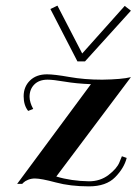

<svg xmlns="http://www.w3.org/2000/svg" viewBox="-20 -653 485 682"><path d="M413 -98 430 -92Q421 -56 389 -23.5Q357 9 296 9Q230 9 178 -5Q126 -19 104 -19Q91 -19 80 -14.5Q69 -10 64 -5L59 0H41L303 -354Q251 -356 210 -363Q169 -370 149 -370Q119 -370 102 -353Q85 -336 85 -309Q85 -299 88.5 -288Q92 -277 95 -272L98 -266L80 -259Q64 -279 64 -311Q64 -345 86.5 -367Q109 -389 147 -389Q173 -389 226.5 -379.5Q280 -370 343 -370Q413 -371 445 -379L180 -26Q233 -10 296 -9Q336 -9 365.5 -31.5Q395 -54 404 -76ZM272 -463 423 -632 445 -615 282 -435H255L159 -621L184 -633Z"/></svg>

Font: Sail
Style: Regular
Weight: 400
Designer: Miguel Hernandez
Foundry: Miguel Hernandez
Version: Version 1.002